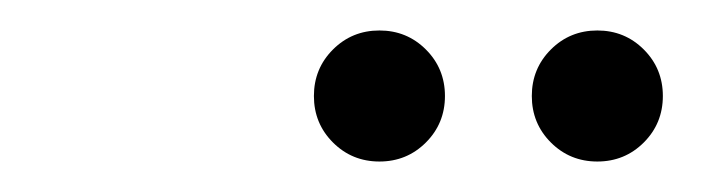

<svg xmlns="http://www.w3.org/2000/svg" viewBox="-20 -731 467 126"><path d="M259.5 -637.5Q247 -625 229 -625Q211 -625 198.5 -637.5Q186 -650 186 -668Q186 -686 198.5 -698.5Q211 -711 229 -711Q247 -711 259.5 -698.5Q272 -686 272 -668Q272 -650 259.5 -637.5ZM341.5 -637.5Q329 -650 329 -668Q329 -686 341.5 -698.5Q354 -711 372 -711Q390 -711 402.5 -698.5Q415 -686 415 -668Q415 -650 402.5 -637.5Q390 -625 372 -625Q354 -625 341.5 -637.5Z"/></svg>

Font: Nacelle Light
Style: Italic
Weight: 300
Italic angle: -12°
Designer: Sora Sagano
Foundry: Sora Sagano
Version: Version 1.000;FEAKit 1.0